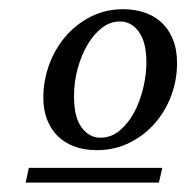

<svg xmlns="http://www.w3.org/2000/svg" viewBox="-20 -699 401 413"><path d="M294.9 -564.9Q294.9 -607.9 278.8 -630.4Q262.7 -652.8 237.8 -652.8Q216.8 -652.8 198.7 -638.7Q180.7 -624.5 167.5 -601.6Q154.3 -578.6 146.7 -550Q139.2 -521.5 139.2 -492.2Q139.2 -446.8 155.5 -424.8Q171.9 -402.8 195.8 -402.8Q219.2 -402.8 237.5 -418.2Q255.9 -433.6 268.6 -457.3Q281.2 -481 288.1 -509.8Q294.9 -538.6 294.9 -564.9ZM321.8 -306.2H35.2L42 -337.9H329.1ZM360.8 -563Q360.8 -526.4 348.1 -492.7Q335.4 -459 312.5 -433.1Q289.6 -407.2 257.8 -391.6Q226.1 -376 188 -376Q161.6 -376 140.4 -383.8Q119.1 -391.6 104.2 -406.2Q89.4 -420.9 81.3 -441.7Q73.2 -462.4 73.2 -488.8Q73.2 -525.4 85.7 -559.6Q98.1 -593.8 120.8 -620.4Q143.6 -647 175.3 -663.1Q207 -679.2 245.1 -679.2Q268.6 -679.2 289.8 -672.4Q311 -665.5 326.7 -651.4Q342.3 -637.2 351.6 -615.2Q360.8 -593.3 360.8 -563Z"/></svg>

Font: Charis SIL Eur
Style: Italic
Weight: 400
Italic angle: -11°
Foundry: SIL International
Version: Version 5.000